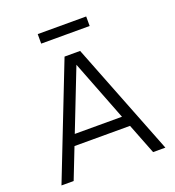

<svg xmlns="http://www.w3.org/2000/svg" viewBox="-154 -998 1023 1120"><g transform="rotate(-20 357.5 -438.5)"><path d="M35.2 0 309.1 -700.2H405.8L680.2 0H604L529.8 -189.9H185.1L110.8 0ZM210.9 -255.9H503.9L357.9 -631.8ZM207 -817.9V-877H507.8V-817.9Z"/></g></svg>

Font: LT Superior
Style: Regular
Weight: 400
Designer: Daniel Lyons
Foundry: LyonsType
Version: Version 1.000